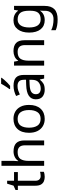

<svg xmlns="http://www.w3.org/2000/svg" viewBox="1166 -1972 1046 3418"><g transform="rotate(-90 1689.0 -263.0)"><path d="M264 -62Q284 -62 305 -65.5Q326 -69 339 -73V-6Q325 1 299 5.5Q273 10 249 10Q207 10 171.5 -4.5Q136 -19 114 -55Q92 -91 92 -156V-468H16V-510L93 -545L128 -659H180V-536H335V-468H180V-158Q180 -109 203.5 -85.5Q227 -62 264 -62Z M534 -537Q534 -497 529 -462H535Q561 -503 605.5 -524Q650 -545 702 -545Q800 -545 849 -498.5Q898 -452 898 -349V0H811V-343Q811 -472 691 -472Q601 -472 567.5 -421.5Q534 -371 534 -277V0H446V-760H534Z M1530 -269Q1530 -136 1462.5 -63Q1395 10 1280 10Q1209 10 1153.5 -22.5Q1098 -55 1066 -117.5Q1034 -180 1034 -269Q1034 -402 1101 -474Q1168 -546 1283 -546Q1356 -546 1411.5 -513.5Q1467 -481 1498.5 -419.5Q1530 -358 1530 -269ZM1125 -269Q1125 -174 1162.5 -118.5Q1200 -63 1282 -63Q1363 -63 1401 -118.5Q1439 -174 1439 -269Q1439 -364 1401 -418Q1363 -472 1281 -472Q1199 -472 1162 -418Q1125 -364 1125 -269Z M1872 -545Q1970 -545 2017 -502Q2064 -459 2064 -365V0H2000L1983 -76H1979Q1944 -32 1905.5 -11Q1867 10 1799 10Q1726 10 1678 -28.5Q1630 -67 1630 -149Q1630 -229 1693 -272.5Q1756 -316 1887 -320L1978 -323V-355Q1978 -422 1949 -448Q1920 -474 1867 -474Q1825 -474 1787 -461.5Q1749 -449 1716 -433L1689 -499Q1724 -518 1772 -531.5Q1820 -545 1872 -545ZM1898 -259Q1798 -255 1759.5 -227Q1721 -199 1721 -148Q1721 -103 1748.5 -82Q1776 -61 1819 -61Q1887 -61 1932 -98.5Q1977 -136 1977 -214V-262ZM2013 -756Q2001 -738 1976 -709.5Q1951 -681 1922.5 -652.5Q1894 -624 1870 -606H1812V-618Q1827 -637 1844.5 -663Q1862 -689 1879 -716.5Q1896 -744 1907 -766H2013Z M2488 -546Q2584 -546 2633 -499.5Q2682 -453 2682 -349V0H2595V-343Q2595 -472 2475 -472Q2386 -472 2352 -422Q2318 -372 2318 -278V0H2230V-536H2301L2314 -463H2319Q2345 -505 2391 -525.5Q2437 -546 2488 -546Z M3038 -546Q3091 -546 3133.5 -526Q3176 -506 3206 -465H3211L3223 -536H3293V9Q3293 124 3234.5 182Q3176 240 3053 240Q2935 240 2860 206V125Q2939 167 3058 167Q3127 167 3166.5 126.5Q3206 86 3206 16V-5Q3206 -17 3207 -39.5Q3208 -62 3209 -71H3205Q3151 10 3039 10Q2935 10 2876.5 -63Q2818 -136 2818 -267Q2818 -395 2876.5 -470.5Q2935 -546 3038 -546ZM3050 -472Q2983 -472 2946 -418.5Q2909 -365 2909 -266Q2909 -167 2945.5 -114.5Q2982 -62 3052 -62Q3133 -62 3170 -105.5Q3207 -149 3207 -246V-267Q3207 -377 3169 -424.5Q3131 -472 3050 -472Z"/></g></svg>

Font: Noto Sans Warang Citi
Style: Regular
Weight: 400
Designer: Mangu Purty
Foundry: Mangu Purty
Version: Version 3.002; ttfautohint (v1.8.4.7-5d5b)